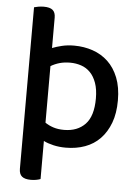

<svg xmlns="http://www.w3.org/2000/svg" viewBox="-57 -702 676 930"><g transform="rotate(5 281.0 -236.5)"><path d="M283 14Q251 14 223 7.5Q195 1 175 -9V176Q168 179 155.5 181.5Q143 184 128 184Q99 184 85 172.5Q71 161 71 135V-650Q77 -652 90.5 -654.5Q104 -657 118 -657Q148 -657 161.5 -645.5Q175 -634 175 -609V-461Q195 -469 222 -475.5Q249 -482 281 -482Q329 -482 371.5 -467.5Q414 -453 446 -423Q478 -393 496.5 -346.5Q515 -300 515 -236Q515 -173 497.5 -126.5Q480 -80 449.5 -48.5Q419 -17 376.5 -1.5Q334 14 283 14ZM267 -71Q332 -71 370 -110.5Q408 -150 408 -236Q408 -280 397 -311Q386 -342 367 -361.5Q348 -381 322.5 -389.5Q297 -398 269 -398Q241 -398 218 -391.5Q195 -385 175 -373V-98Q192 -86 215 -78.5Q238 -71 267 -71Z"/></g></svg>

Font: Baloo Bhaina 2 Medium
Style: Regular
Weight: 500
Designer: Yesha Goshar, Manish Minz, Shuchita Grover and Ek Type
Foundry: Ek Type
Version: Version 1.640;hotconv 1.0.111;makeotfexe 2.5.65597; ttfautoh